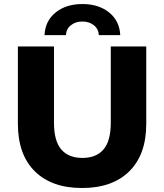

<svg xmlns="http://www.w3.org/2000/svg" viewBox="-20 -934 827 967"><path d="M70.1 -310.1V-700H251.9V-315.8Q251.9 -224.1 288.6 -181.3Q325.3 -138.6 395 -138.6Q464.7 -138.6 501.3 -181.3Q537.9 -224.1 537.9 -315.8V-700H716.6V-310.1Q716.6 -155.8 631.4 -71.4Q546.3 12.9 393.3 12.9Q240.3 12.9 155.2 -71.4Q70.1 -155.8 70.1 -310.1ZM394.9 -913.7Q477 -913.7 529.6 -871.2Q582.1 -828.8 585.7 -757H477.8Q476.2 -788.1 452.8 -806.8Q429.4 -825.6 394.9 -825.6Q360.3 -825.6 336.9 -806.8Q313.6 -788.1 312 -757H204.1Q207.7 -828.8 260.2 -871.2Q312.8 -913.7 394.9 -913.7Z"/></svg>

Font: iiserrat Thin
Style: Regular
Weight: 100
Designer: Akira Ohta
Foundry: Akira Ohta
Version: Version 1.200;Glyphs 3.3.1 (3343)